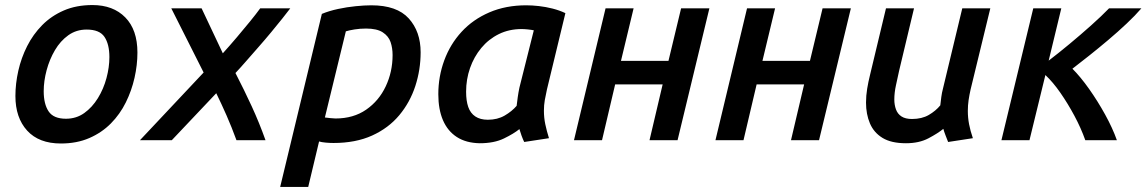

<svg xmlns="http://www.w3.org/2000/svg" viewBox="-20 -555 4538 760"><path d="M221 13Q134 13 87.5 -38Q41 -89 41 -175Q41 -224 52.5 -275Q64 -326 87.5 -372.5Q111 -419 147 -455.5Q183 -492 232.5 -513.5Q282 -535 346 -535Q428 -535 476 -486Q524 -437 524 -347Q524 -298 512.5 -247Q501 -196 478 -149.5Q455 -103 419 -66.5Q383 -30 333.5 -8.5Q284 13 221 13ZM241 -85Q282 -85 313.5 -107.5Q345 -130 367.5 -166.5Q390 -203 401.5 -246Q413 -289 413 -329Q413 -380 393.5 -409Q374 -438 323 -438Q282 -438 250.5 -415.5Q219 -393 197.5 -356.5Q176 -320 164.5 -277Q153 -234 153 -194Q153 -143 172.5 -114Q192 -85 241 -85Z M534 0 786 -268 658 -522H778L862 -344Q890 -375 918 -408Q946 -441 970 -470.5Q994 -500 1010 -522H1129Q1117 -506 1097 -481Q1077 -456 1053 -427Q1029 -398 1003 -368.5Q977 -339 953.5 -312Q930 -285 912 -266Q947 -198 976.5 -134Q1006 -70 1031 0H916Q897 -52 877 -97.5Q857 -143 836 -186L660 0Z M1089 185 1254 -500Q1283 -512 1318 -519.5Q1353 -527 1388 -530.5Q1423 -534 1450 -534Q1551 -534 1598 -482Q1645 -430 1645 -348Q1645 -279 1624 -214.5Q1603 -150 1560.5 -99Q1518 -48 1453 -18.5Q1388 11 1300 11Q1285 11 1269 9.5Q1253 8 1243 5L1200 185ZM1308 -86Q1379 -86 1429.5 -121Q1480 -156 1507 -213.5Q1534 -271 1534 -337Q1534 -365 1526 -388.5Q1518 -412 1495 -427Q1472 -442 1429 -442Q1405 -442 1383.5 -438.5Q1362 -435 1349 -431L1266 -90Q1274 -89 1287 -87.5Q1300 -86 1308 -86Z M1879 12Q1825 11 1788.5 -12.5Q1752 -36 1733.5 -79Q1715 -122 1715 -182Q1715 -252 1738.5 -316Q1762 -380 1807 -429Q1852 -478 1917 -506Q1982 -534 2063 -534Q2086 -534 2113 -531Q2140 -528 2167.5 -521Q2195 -514 2218 -503L2145 -201Q2140 -179 2136.5 -159Q2133 -139 2133 -117Q2133 -89 2138.5 -63Q2144 -37 2153 -8L2055 7Q2050 -3 2044.5 -18Q2039 -33 2036 -44Q2014 -26 1975 -7Q1936 12 1879 12ZM1911 -81Q1949 -81 1977.5 -97.5Q2006 -114 2025 -136Q2027 -153 2029.5 -171Q2032 -189 2036 -208L2093 -435Q2084 -437 2069.5 -438.5Q2055 -440 2045 -440Q1995 -440 1954.5 -420Q1914 -400 1885 -365Q1856 -330 1840.5 -285.5Q1825 -241 1825 -192Q1825 -156 1833.5 -131.5Q1842 -107 1861.5 -94Q1881 -81 1911 -81Z M2252 0 2377 -522H2488L2438 -314H2626L2676 -522H2788L2662 0H2551L2603 -221H2415L2363 0Z M2812 0 2937 -522H3048L2998 -314H3186L3236 -522H3348L3222 0H3111L3163 -221H2975L2923 0Z M3566 12Q3508 12 3473.5 -9Q3439 -30 3423.5 -66.5Q3408 -103 3408 -149Q3408 -176 3412.5 -203.5Q3417 -231 3424 -259L3487 -522H3598L3539 -275Q3533 -247 3526.5 -217.5Q3520 -188 3520 -161Q3520 -140 3526.5 -122Q3533 -104 3548.5 -94Q3564 -84 3590 -84Q3629 -84 3656.5 -100Q3684 -116 3702 -138Q3704 -155 3706 -171Q3708 -187 3713 -206L3789 -522H3900L3822 -201Q3817 -179 3814 -158.5Q3811 -138 3811 -116Q3811 -89 3816 -63Q3821 -37 3831 -8L3733 7Q3729 -3 3723 -18.5Q3717 -34 3714 -45Q3692 -27 3655 -7.5Q3618 12 3566 12Z M3944 0 4070 -522H4181L4131 -315Q4169 -344 4213 -380.5Q4257 -417 4299 -454.5Q4341 -492 4370 -522H4498Q4474 -494 4439.5 -461.5Q4405 -429 4366.5 -396.5Q4328 -364 4291.5 -335Q4255 -306 4225 -283Q4257 -251 4291 -203Q4325 -155 4354.5 -101.5Q4384 -48 4401 0H4276Q4259 -48 4233 -96.5Q4207 -145 4177.5 -187.5Q4148 -230 4118 -258L4055 0Z"/></svg>

Font: Ubuntu Sans Mono Medium
Style: Italic
Weight: 500
Italic angle: -13.5°
Monospace: yes
Designer: Dalton Maag Ltd
Foundry: Dalton Maag Ltd
Version: Version 1.006